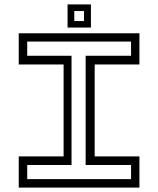

<svg xmlns="http://www.w3.org/2000/svg" viewBox="-20 -851 718 871"><path d="M65 0V-141.5H268.5V-558.5H65V-700H612.5V-558.5H409.5V-141.5H612.5V0ZM103.5 -38.5H574.5V-102.5H368.5V-598H574.5V-662.5H103.5V-598H304.5V-102.5H103.5ZM286.5 -726V-831H392.5V-726ZM317 -755.5H361V-801H317Z"/></svg>

Font: Tourney Expanded
Style: Regular
Weight: 400
Width: 7
Designer: Tyler Finck
Foundry: Etcetera Type Co
Version: Version 1.010; ttfautohint (v1.8.3)